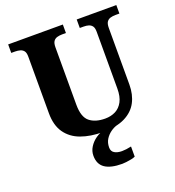

<svg xmlns="http://www.w3.org/2000/svg" viewBox="-166 -843 1101 1211"><g transform="rotate(-20 385.0 -237.0)"><path d="M400 10Q317 10 254 -13Q191 -36 155.5 -86.5Q120 -137 120 -218V-598Q120 -624 111 -636Q102 -648 86.5 -652.5Q71 -657 53 -657H27V-714H394V-657H368Q350 -657 334.5 -652.5Q319 -648 310 -635Q301 -622 301 -594V-210Q301 -127 339 -96Q377 -65 443 -65Q482 -65 512.5 -80.5Q543 -96 561 -129.5Q579 -163 579 -217V-598Q579 -624 570 -636Q561 -648 546.5 -652.5Q532 -657 513 -657H487V-714H753V-657H727Q708 -657 692.5 -652.5Q677 -648 668 -635Q659 -622 659 -594V-215Q659 -148 632.5 -97.5Q606 -47 549 -18.5Q492 10 400 10ZM446 240Q370 240 331 213.5Q292 187 292 130Q292 99 309 72Q326 45 353 26Q380 7 410 0H496Q475 6 453.5 21.5Q432 37 417.5 60Q403 83 403 115Q403 141 422.5 152.5Q442 164 472 164Q486 164 501.5 162Q517 160 535 156V224Q525 229 508 232.5Q491 236 474 238Q457 240 446 240Z"/></g></svg>

Font: Noto Serif Ethiopic ExtraBold
Style: Regular
Weight: 800
Version: Version 2.102